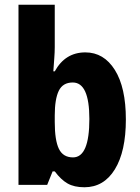

<svg xmlns="http://www.w3.org/2000/svg" viewBox="-20 -780 589 810"><path d="M211 -581Q211 -560 209 -534.5Q207 -509 205 -479H211Q255 -559 340 -559Q418 -559 464.5 -485Q511 -411 511 -276Q511 -141 464.5 -65.5Q418 10 336 10Q293 10 265 -6Q237 -22 211 -57H202L179 0H58V-760H211ZM287 -432Q245 -432 228 -397Q211 -362 211 -293V-265Q211 -188 228.5 -152Q246 -116 288 -116Q357 -116 357 -278Q357 -432 287 -432Z"/></svg>

Font: Noto Sans Hebrew Condensed ExtraBold
Style: Regular
Weight: 800
Width: 3
Designer: Monotype Design Team
Foundry: Monotype Imaging Inc.
Version: Version 2.004; ttfautohint (v1.8.4.7-5d5b)